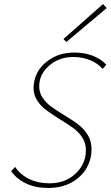

<svg xmlns="http://www.w3.org/2000/svg" viewBox="-20 -923 551 950"><path d="M405 -179Q405 -215 387.5 -242Q370 -269 344.5 -288Q319 -307 276 -333Q233 -360 207 -379.5Q181 -399 163.5 -426.5Q146 -454 146 -490Q146 -505 151 -527Q165 -585 219 -624Q273 -663 348 -663Q397 -663 438 -647.5Q479 -632 506 -603L488 -582Q465 -609 426.5 -625Q388 -641 343 -641Q279 -641 233.5 -606.5Q188 -572 177 -525Q174 -510 174 -496Q174 -465 190 -440.5Q206 -416 230 -398Q254 -380 295 -355Q340 -328 367.5 -307Q395 -286 414 -255.5Q433 -225 433 -184Q433 -161 428 -141Q412 -75 356 -34Q300 7 218 7Q157 7 110.5 -14.5Q64 -36 35 -76L55 -97Q81 -58 125 -37Q169 -16 224 -16Q294 -16 341 -53Q388 -90 401 -143Q405 -160 405 -179ZM294 -730 490 -903 508 -883 308 -715Z"/></svg>

Font: Ysabeau Extralight
Style: Italic
Weight: 200
Italic angle: -12°
Designer: Christian Thalmann (Catharsis Fonts)
Version: Version 0.003